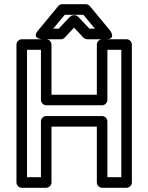

<svg xmlns="http://www.w3.org/2000/svg" viewBox="-20 -865 703 910"><path d="M108 -25V-629H174V-391C174 -376 188 -366 199 -366H464C479 -366 489 -380 489 -391V-629H555V-25H489V-290C489 -305 475 -315 464 -315H199C184 -315 174 -301 174 -290V-25ZM58 0C58 11 68 25 83 25H199C210 25 224 15 224 0V-265H439V0C439 11 449 25 464 25H580C591 25 605 15 605 0V-654C605 -665 595 -679 580 -679H464C453 -679 439 -669 439 -654V-416H224V-654C224 -665 214 -679 199 -679H83C72 -679 58 -669 58 -654ZM258 -729H232L287 -795H375L430 -729H404L351 -785C346 -790 339 -793 333 -793H329C322 -793 315 -789 311 -785ZM269 -679C275 -679 282 -682 287 -687L331 -734L375 -687C379 -683 386 -679 393 -679H483C533 -679 502 -720 502 -720L406 -836C401 -842 394 -845 387 -845H275C268 -845 261 -842 256 -836L160 -720C128 -682 179 -679 179 -679Z"/></svg>

Font: Falling Sky
Style: Ou
Weight: 400
Designer: Paul D. Hunt
Foundry: Adobe Systems Incorporated
Version: Version 1.02